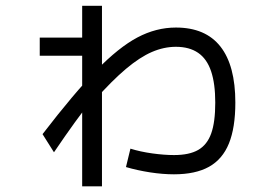

<svg xmlns="http://www.w3.org/2000/svg" viewBox="-20 -615 978 672"><path d="M420.9 -30.3 436.5 -94.7Q470.7 -84 512.7 -78.1Q554.7 -72.3 588.9 -72.3Q642.6 -72.3 673.8 -90.3Q705.1 -108.4 719.2 -147.9Q733.4 -187.5 733.4 -255.9Q733.4 -322.3 718.8 -365.7Q704.1 -409.2 673.3 -430.2Q642.6 -451.2 595.7 -451.2Q553.7 -451.2 511.7 -433.1Q469.7 -415 420.9 -374Q372.1 -333 309.6 -262.7H299.8Q249 -200.2 168.9 -82L128.9 -145.5Q239.3 -289.1 317.4 -369.1Q395.5 -449.2 460.9 -483.9Q526.4 -518.6 595.7 -518.6Q699.2 -518.6 751.5 -452.1Q803.7 -385.7 803.7 -255.9Q803.7 -168 781.2 -112.8Q758.8 -57.6 711.4 -31.2Q664.1 -4.9 588.9 -4.9Q549.8 -4.9 505.4 -11.7Q460.9 -18.6 420.9 -30.3ZM267.6 -419.9H119.1V-483.4H267.6V-594.7H336.9V37.1H267.6Z"/></svg>

Font: Pretendard JP Variable
Style: Regular
Weight: 400
Designer: Base glyphs from Inter by Rasmus Andersson; Hangul glyphs from Noto Sans CJK(Source Han Sans) by Jang Soo-young and Kang
Foundry: Kil Hyung-jin
Version: Version 1.307;Glyphs 3.2 (3192)